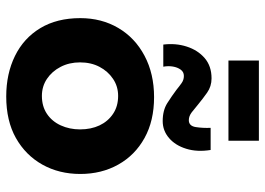

<svg xmlns="http://www.w3.org/2000/svg" viewBox="-136 -694 843 610"><g transform="rotate(90 285.0 -389.5)"><path d="M38.1 -223.6Q38.1 -291 69.3 -344.2Q100.6 -397.5 157.7 -427.7Q214.8 -458 289.1 -458Q364.3 -458 418.9 -427.7Q473.6 -397.5 503.4 -344.2Q533.2 -291 533.2 -223.6Q533.2 -156.2 503.4 -103Q473.6 -49.8 418.9 -19Q364.3 11.7 287.1 11.7Q214.8 11.7 158.2 -16.1Q101.6 -43.9 69.8 -96.7Q38.1 -149.4 38.1 -223.6ZM178.7 -222.7Q178.7 -188.5 192.9 -161.1Q207 -133.8 231 -117.7Q254.9 -101.6 285.2 -101.6Q318.4 -101.6 342.3 -117.7Q366.2 -133.8 378.9 -161.6Q391.6 -189.5 391.6 -222.7Q391.6 -257.8 378.9 -284.7Q366.2 -311.5 342.3 -327.6Q318.4 -343.8 285.2 -343.8Q254.9 -343.8 231 -327.6Q207 -311.5 192.9 -284.7Q178.7 -257.8 178.7 -222.7ZM365.2 -485.4Q331.1 -485.4 308.1 -500Q285.2 -514.6 265.6 -529.3Q254.9 -538.1 244.6 -545.4Q234.4 -552.7 221.7 -552.7Q209 -552.7 201.7 -542.5Q194.3 -532.2 191.9 -517.6Q189.5 -502.9 192.4 -487.3H122.1Q117.2 -526.4 128.4 -561.5Q139.6 -596.7 165 -618.7Q190.4 -640.6 229.5 -640.6Q254.9 -640.6 274.9 -626.5Q294.9 -612.3 311.5 -598.6Q325.2 -586.9 337.4 -577.6Q349.6 -568.4 362.3 -568.4Q380.9 -568.4 384.3 -590.8Q387.7 -613.3 386.7 -637.7H457Q463.9 -594.7 453.1 -560.1Q442.4 -525.4 418.9 -505.4Q395.5 -485.4 365.2 -485.4ZM172.9 -791H427.7V-694.3H172.9Z"/></g></svg>

Font: Josefin Sans CFJ
Style: Bold
Weight: 700
Designer: Santiago Orozco
Foundry: Typemade
Version: Version 2.001